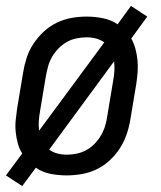

<svg xmlns="http://www.w3.org/2000/svg" viewBox="-22 -584 542 648"><path d="M53 44 -2 8 53 -66Q43 -82 38 -100.5Q33 -119 31 -139Q29 -159 31 -179Q33 -199 36 -219L56 -339Q60 -364 68 -389Q76 -414 91 -436.5Q106 -459 126 -477.5Q146 -496 170 -507.5Q194 -519 219.5 -523.5Q245 -528 270 -528Q298 -528 325.5 -522.5Q353 -517 375 -502L420 -564L475 -528L421 -454Q430 -438 435 -419.5Q440 -401 442 -381Q444 -361 442.5 -341Q441 -321 438 -301L418 -181Q414 -156 405.5 -131Q397 -106 382.5 -83.5Q368 -61 348 -42.5Q328 -24 304 -12.5Q280 -1 254 3.5Q228 8 203 8Q175 8 147.5 2.5Q120 -3 99 -18ZM110 -143 330 -441Q317 -450 302 -454Q287 -458 270 -458Q254 -458 236.5 -454.5Q219 -451 204 -442.5Q189 -434 176 -421Q163 -408 154 -392.5Q145 -377 140.5 -360.5Q136 -344 133 -328L113 -208Q110 -192 109 -175.5Q108 -159 110 -143ZM204 -62Q220 -62 237 -65.5Q254 -69 269.5 -77.5Q285 -86 297.5 -99Q310 -112 319 -127.5Q328 -143 333 -159.5Q338 -176 340 -192L360 -312Q363 -328 364 -344.5Q365 -361 363 -377L144 -79Q156 -70 171.5 -66Q187 -62 204 -62Z"/></svg>

Font: Iosevka
Style: Italic
Weight: 400
Italic angle: -9°
Monospace: yes
Designer: Belleve Invis
Foundry: Belleve Invis
Version: Version 32.5.0; ttfautohint (v1.8.4)